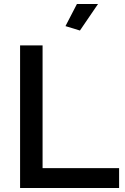

<svg xmlns="http://www.w3.org/2000/svg" viewBox="-20 -936 624 956"><path d="M363 -916 306 -806 378 -784 468 -916ZM573 -99H192V-710H80V0H573Z"/></svg>

Font: RT Raleway SemiBold
Style: Regular
Weight: 400
Designer: Matt McInerney, Pablo Impallari, Rodrigo Fuenzalida — Edited by Milan Moffatt in April 2016
Foundry: Matt McInerney, Pablo Impallari, Rodrigo Fuenzalida — Edited by Milan Moffatt in April 2016
Version: Version 3.001